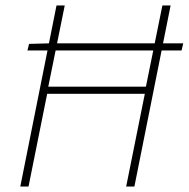

<svg xmlns="http://www.w3.org/2000/svg" viewBox="-20 -680 688 700"><path d="M80 -496 86 -520 160 -522H648L642 -496ZM54 0 186 -660H216L156 -364H512L572 -660H602L470 0H440L508 -338H152L84 0Z"/></svg>

Font: Source Sans Variable
Style: Italic
Weight: 200
Italic angle: -11°
Designer: Paul D. Hunt
Foundry: Adobe Systems Incorporated
Version: Version 3.006;hotconv 1.0.111;makeotfexe 2.5.65597